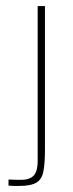

<svg xmlns="http://www.w3.org/2000/svg" viewBox="-20 -611 240 632"><path d="M43 1Q34 1 26 1Q18 1 8 0V-20L43 -19Q75 -18 89.5 -31.5Q104 -45 104 -82V-591H128V-118Q128 -74 123 -47.5Q118 -21 100 -10Q82 1 43 1Z"/></svg>

Font: Alumni Sans Thin
Style: Regular
Weight: 100
Designer: Robert E. Leuschke
Foundry: Robert E. Leuschke
Version: Version 1.018